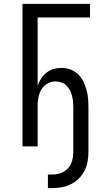

<svg xmlns="http://www.w3.org/2000/svg" viewBox="-20 -755 540 990"><path d="M227 215V145H248Q271 145 293 137.5Q315 130 330.5 113Q346 96 352 74Q358 52 358 29V-202Q358 -217 356.5 -232.5Q355 -248 351 -262.5Q347 -277 340 -290.5Q333 -304 322 -314.5Q311 -325 296 -330Q281 -335 266 -335Q245 -335 226.5 -325Q208 -315 196.5 -298Q185 -281 180 -261Q175 -241 174 -220V0H96V-735H444V-665H174V-314Q181 -333 192.5 -350.5Q204 -368 220 -380.5Q236 -393 256 -399Q276 -405 296 -405Q320 -405 342 -397Q364 -389 381 -373.5Q398 -358 408.5 -337Q419 -316 425.5 -293.5Q432 -271 434 -248Q436 -225 436 -202V29Q436 54 431.5 79Q427 104 415.5 126Q404 148 386 166Q368 184 345.5 195Q323 206 298 210.5Q273 215 248 215Z"/></svg>

Font: Iosevka MaddieWtf
Style: Regular
Weight: 400
Monospace: yes
Designer: Belleve Invis
Foundry: Belleve Invis
Version: Version 31.3.0; ttfautohint (v1.8.3)